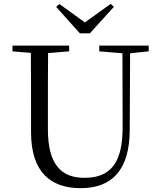

<svg xmlns="http://www.w3.org/2000/svg" viewBox="-20 -966 837 1002"><path d="M290 -945 273 -930 397 -792H449L574 -930L558 -946L423 -849ZM498 -698 619 -688 620 -306C621 -114 556 -38 420 -38C302 -38 230 -105 230 -291V-391C230 -493 230 -591 231 -689L341 -698V-728H45V-698L141 -690C142 -591 142 -491 142 -391V-276C142 -66 246 16 401 16C567 16 656 -82 657 -286L659 -688L756 -698V-728H498Z"/></svg>

Font: Source Han Serif CN
Style: Regular
Weight: 400
Designer: Ryoko NISHIZUKA 西塚涼子 (kana & ideographs); Frank Grießhammer (Latin, Greek & Cyrillic); Wenlong ZHANG 张文龙 (bopomofo); San
Foundry: Adobe
Version: Version 2.003;hotconv 1.1.1;makeotfexe 2.6.0